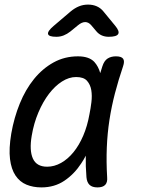

<svg xmlns="http://www.w3.org/2000/svg" viewBox="-20 -805 640 835"><path d="M160 10Q124 10 95 -2Q66 -14 47.5 -41.5Q29 -69 23.5 -113.5Q18 -158 29 -224Q41 -293 66 -354.5Q91 -416 128 -461.5Q165 -507 213 -533.5Q261 -560 319 -560Q367 -560 390 -536Q408 -516 416 -487Q420 -501 425 -516Q433 -541 448 -550.5Q463 -560 484 -560Q508 -560 515.5 -549.5Q523 -539 515 -516Q495 -457 480 -399.5Q465 -342 456 -283.5Q447 -225 444.5 -163.5Q442 -102 446 -34Q448 -12 437.5 -1Q427 10 404 10Q381 10 369.5 -1Q358 -12 356 -34Q352 -82 353 -128Q344 -110 333 -94Q303 -48 260 -19Q217 10 160 10ZM185 -80Q216 -80 245.5 -96.5Q275 -113 299.5 -143Q324 -173 342 -215Q360 -257 369 -308Q374 -332 377.5 -360.5Q381 -389 377 -413Q373 -437 358.5 -453.5Q344 -470 311 -470Q280 -470 249.5 -450.5Q219 -431 193 -397Q167 -363 147 -316Q127 -269 118 -215Q107 -151 123 -115.5Q139 -80 185 -80ZM225 -645Q192 -645 189 -657Q186 -669 213 -692L287 -755Q305 -770 323.5 -777.5Q342 -785 363 -785Q384 -785 401 -777.5Q418 -770 430 -755L481 -693Q501 -669 494 -657Q487 -645 453 -645Q436 -645 422.5 -651Q409 -657 399 -669L377 -695Q365 -709 350.5 -709Q336 -709 319 -695L286 -668Q272 -657 257 -651Q242 -645 225 -645Z"/></svg>

Font: Maple Mono Normal NL
Style: Italic
Weight: 400
Italic angle: -10°
Monospace: yes
Designer: subframe7536
Version: Version 7.000